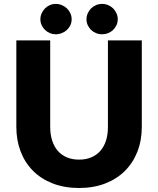

<svg xmlns="http://www.w3.org/2000/svg" viewBox="-20 -930 789 958"><path d="M518.5 -297V-728.5H687.5V-297Q687.5 -230 665.8 -174Q644 -118 603.5 -77.5Q563 -37 505 -14.5Q447 8 374.5 8Q301.5 8 243.5 -14.5Q185.5 -37 145 -77.5Q104.5 -118 83 -174Q61.5 -230 61.5 -297V-728.5H230.5V-297.5Q230.5 -259 240.2 -228.8Q250 -198.5 268.5 -177.2Q287 -156 313.8 -144.8Q340.5 -133.5 374.5 -133.5Q408.5 -133.5 435.2 -144.8Q462 -156 480.5 -177Q499 -198 508.8 -228.2Q518.5 -258.5 518.5 -297ZM567.5 -834Q567.5 -818 561.2 -804.5Q555 -791 544.5 -780.8Q534 -770.5 519.8 -764.8Q505.5 -759 489.5 -759Q473.5 -759 459.2 -764.8Q445 -770.5 434.5 -780.8Q424 -791 417.8 -804.5Q411.5 -818 411.5 -834Q411.5 -849.5 417.8 -863.5Q424 -877.5 434.5 -888Q445 -898.5 459.2 -904.5Q473.5 -910.5 489.5 -910.5Q505.5 -910.5 519.8 -904.5Q534 -898.5 544.5 -888Q555 -877.5 561.2 -863.5Q567.5 -849.5 567.5 -834ZM337.5 -834Q337.5 -818 331.2 -804.5Q325 -791 314 -780.8Q303 -770.5 288.5 -764.8Q274 -759 257.5 -759Q242.5 -759 228.8 -764.8Q215 -770.5 204.5 -780.8Q194 -791 187.8 -804.5Q181.5 -818 181.5 -834Q181.5 -849.5 187.8 -863.5Q194 -877.5 204.5 -888Q215 -898.5 228.8 -904.5Q242.5 -910.5 257.5 -910.5Q274 -910.5 288.5 -904.5Q303 -898.5 314 -888Q325 -877.5 331.2 -863.5Q337.5 -849.5 337.5 -834Z"/></svg>

Font: Lato
Style: Regular
Weight: 900
Designer: Lukasz Dziedzic with Adam Twardoch and Botio Nikoltchev
Foundry: tyPoland Lukasz Dziedzic
Version: Version 2.010; 2014-09-01; http://www.latofonts.com/; ttfaut